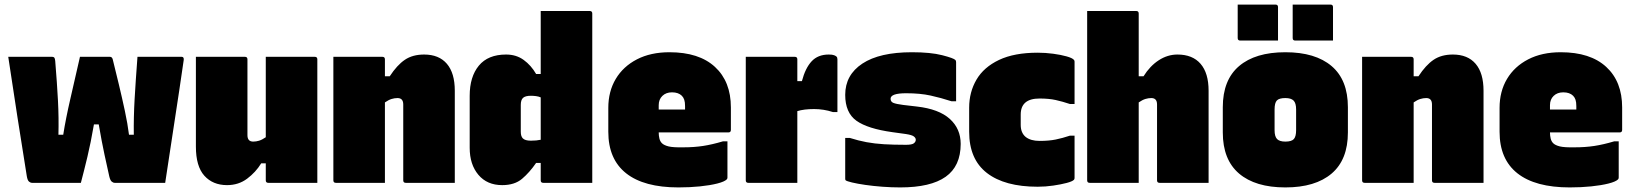

<svg xmlns="http://www.w3.org/2000/svg" viewBox="-20 -798 7130 838"><path d="M329 -550H460Q469 -550 472 -539Q485 -487 499 -428.5Q513 -370 525 -314Q537 -258 543 -210H564Q563 -286 567.5 -365Q572 -444 580 -550H773Q783 -550 782 -537Q763 -405 742 -269.5Q721 -134 701 0H481Q474 0 467.5 -5.5Q461 -11 457 -28Q448 -68 436 -123.5Q424 -179 411 -255H390Q376 -174 361.5 -113.5Q347 -53 333 0H120Q113 0 106.5 -5.5Q100 -11 97 -29Q77 -152 56.5 -284.5Q36 -417 16 -550H208Q214 -550 217 -546.5Q220 -543 221 -532Q229 -435 233 -359Q237 -283 235 -210H256Q267 -280 287 -366.5Q307 -453 329 -550Z M1049 -550Q1060 -550 1060 -539V-208Q1060 -180 1085 -180Q1098 -180 1111 -184Q1124 -188 1140 -199V-550H1354Q1365 -550 1365 -539V0H1151Q1140 0 1140 -11V-85H1120Q1096 -46 1058.5 -18Q1021 10 971 10Q909 10 872 -31Q835 -72 835 -158V-550Z M1660 0H1446Q1435 0 1435 -11V-550H1649Q1660 -550 1660 -539V-465H1681Q1713 -514 1747 -537Q1781 -560 1831 -560Q1896 -560 1930.5 -519.5Q1965 -479 1965 -402V0H1751Q1740 0 1740 -11V-342Q1740 -370 1715 -370Q1702 -370 1689 -366Q1676 -362 1660 -351Z M2189 -560Q2233 -560 2265.5 -536.5Q2298 -513 2320 -475H2340V-750H2554Q2565 -750 2565 -739V0H2351Q2340 0 2340 -11V-87H2320Q2291 -45 2258.5 -17.5Q2226 10 2172 10Q2106 10 2068 -35Q2030 -80 2030 -153V-380Q2030 -463 2070 -511.5Q2110 -560 2189 -560ZM2262 -194Q2272 -184 2297 -184Q2322 -184 2340 -188V-373Q2331 -377 2319.5 -378.5Q2308 -380 2297 -380Q2273 -380 2263 -371Q2253 -362 2253 -340V-223Q2253 -203 2262 -194Z M2902 -570Q3031 -570 3100.5 -506Q3170 -442 3170 -329V-231Q3170 -220 3159 -220H2855Q2855 -206 2858 -193.5Q2861 -181 2869 -173Q2878 -164 2898 -159Q2918 -154 2964 -155Q3009 -155 3048.5 -161Q3088 -167 3135 -181H3155V-23Q3155 -18 3152 -15Q3142 -5 3110.5 3Q3079 11 3035 15.5Q2991 20 2941 20Q2791 20 2713 -41.5Q2635 -103 2635 -223V-327Q2635 -399 2667.5 -453.5Q2700 -508 2760 -539Q2820 -570 2902 -570ZM2913 -395Q2887 -395 2871 -379.5Q2855 -364 2855 -339V-320H2970V-335Q2970 -352 2966.5 -362.5Q2963 -373 2956 -380Q2941 -395 2913 -395Z M3460 0H3246Q3235 0 3235 -11V-550H3449Q3460 -550 3460 -539V-444H3480Q3495 -501 3522.5 -530.5Q3550 -560 3597 -560Q3613 -560 3620.5 -557Q3628 -554 3631 -551Q3635 -547 3635 -539V-309H3615Q3575 -322 3533 -322Q3489 -322 3460 -313Z M3934 -166Q3960 -166 3968.5 -172.5Q3977 -179 3977 -188Q3977 -196 3968.5 -202.5Q3960 -209 3934 -213L3876 -221Q3767 -236 3718 -271Q3669 -306 3669 -384Q3669 -471 3744 -520.5Q3819 -570 3960 -570Q4042 -570 4092.5 -557Q4143 -544 4150 -536Q4153 -533 4153 -526V-356H4133Q4087 -371 4041.5 -381Q3996 -391 3935 -391Q3867 -391 3867 -367Q3867 -354 3879 -349Q3891 -344 3922 -340L3982 -333Q4078 -322 4125.5 -279Q4173 -236 4173 -170Q4173 -73 4107.5 -26.5Q4042 20 3909 20Q3871 20 3831 17Q3791 14 3756.5 9Q3722 4 3699 -1.5Q3676 -7 3671 -11Q3669 -13 3669 -18V-196H3689Q3727 -184 3762 -177.5Q3797 -171 3838 -168.5Q3879 -166 3934 -166Z M4509 -568Q4543 -568 4576.5 -563.5Q4610 -559 4635 -552Q4660 -545 4667 -537Q4670 -534 4670 -529V-344H4650Q4617 -355 4587.5 -361.5Q4558 -368 4517 -368Q4435 -368 4435 -298V-253Q4435 -218 4457 -200Q4479 -183 4517 -183Q4558 -183 4587.5 -189Q4617 -195 4650 -206H4670V-21Q4670 -16 4667 -13Q4660 -6 4635.5 0.5Q4611 7 4577 12Q4543 17 4509 17Q4365 17 4287.5 -43Q4210 -103 4210 -223V-328Q4210 -396 4242 -450.5Q4274 -505 4340.5 -536.5Q4407 -568 4509 -568Z M4736 0Q4725 0 4725 -11V-750H4939Q4950 -750 4950 -739V-465H4971Q4999 -510 5037.5 -535Q5076 -560 5119 -560Q5185 -560 5220 -519.5Q5255 -479 5255 -402V0H5041Q5030 0 5030 -11V-342Q5030 -370 5005 -370Q4992 -370 4979 -366Q4966 -362 4950 -351V0Z M5590 -570Q5721 -570 5792 -509.5Q5863 -449 5863 -330V-220Q5863 -101 5792 -40.5Q5721 20 5590 20Q5459 20 5388 -40.5Q5317 -101 5317 -220V-330Q5317 -449 5388 -509.5Q5459 -570 5590 -570ZM5590 -370Q5563 -370 5553 -359.5Q5543 -349 5543 -320V-230Q5543 -202 5554 -191Q5565 -180 5590 -180Q5617 -180 5627 -191Q5637 -202 5637 -230V-320Q5637 -348 5626 -359Q5615 -370 5590 -370ZM5382 -778H5547Q5558 -778 5558 -767V-621H5393Q5382 -621 5382 -632ZM5622 -778H5787Q5798 -778 5798 -767V-621H5633Q5622 -621 5622 -632Z M6150 0H5936Q5925 0 5925 -11V-550H6139Q6150 -550 6150 -539V-465H6171Q6203 -514 6237 -537Q6271 -560 6321 -560Q6386 -560 6420.5 -519.5Q6455 -479 6455 -402V0H6241Q6230 0 6230 -11V-342Q6230 -370 6205 -370Q6192 -370 6179 -366Q6166 -362 6150 -351Z M6792 -570Q6921 -570 6990.5 -506Q7060 -442 7060 -329V-231Q7060 -220 7049 -220H6745Q6745 -206 6748 -193.5Q6751 -181 6759 -173Q6768 -164 6788 -159Q6808 -154 6854 -155Q6899 -155 6938.5 -161Q6978 -167 7025 -181H7045V-23Q7045 -18 7042 -15Q7032 -5 7000.5 3Q6969 11 6925 15.5Q6881 20 6831 20Q6681 20 6603 -41.5Q6525 -103 6525 -223V-327Q6525 -399 6557.5 -453.5Q6590 -508 6650 -539Q6710 -570 6792 -570ZM6803 -395Q6777 -395 6761 -379.5Q6745 -364 6745 -339V-320H6860V-335Q6860 -352 6856.5 -362.5Q6853 -373 6846 -380Q6831 -395 6803 -395Z"/></svg>

Font: Recursive Sn Lnr St XBk
Style: Regular
Weight: 1000
Version: Version 1.079;hotconv 1.0.112;makeotfexe 2.5.65598; ttfautoh